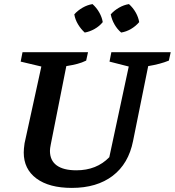

<svg xmlns="http://www.w3.org/2000/svg" viewBox="-20 -907 854 938"><path d="M331 11Q220 11 158 -35Q96 -81 96 -162Q96 -179 100 -207L182 -582L81 -606L90 -652H410L401 -611Q381 -601 358 -595Q335 -589 304 -584L228 -201Q226 -191 225 -183.5Q224 -176 224 -170Q224 -123 257 -99Q290 -75 353 -75Q452 -75 514 -139L609 -582L515 -606L524 -652H814L805 -611Q764 -594 704 -584L630 -218Q608 -107 530.5 -48Q453 11 331 11ZM432 -887Q452 -869 465 -846Q478 -823 482 -799Q466 -779 442 -765.5Q418 -752 394 -748Q375 -765 361 -788.5Q347 -812 343 -837Q360 -856 383.5 -869.5Q407 -883 432 -887ZM610 -887Q630 -869 643 -846Q656 -823 660 -799Q643 -779 620 -765.5Q597 -752 572 -748Q553 -764 539.5 -787.5Q526 -811 521 -837Q538 -856 561.5 -869.5Q585 -883 610 -887Z"/></svg>

Font: Piazzolla SemiBold
Style: Italic
Weight: 600
Italic angle: -11.3°
Designer: Juan Pablo del Peral
Foundry: Huerta Tipografica
Version: Version 1.330